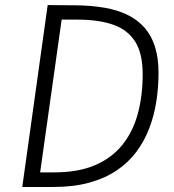

<svg xmlns="http://www.w3.org/2000/svg" viewBox="-20 -743 690 763"><path d="M68.5 0 169.5 -723Q171.5 -723 204.2 -722.5Q237 -722 276.5 -722Q342.5 -721.5 395.5 -712.2Q448.5 -703 488.5 -683Q528.5 -663 555.5 -631.8Q582.5 -600.5 596.2 -556.2Q610 -512 610 -453.5Q610 -395.5 601.2 -339.5Q592.5 -283.5 573 -232.8Q553.5 -182 521.8 -139.5Q490 -97 443.8 -65.8Q397.5 -34.5 335 -17.2Q272.5 0 192 0ZM139.5 -58H195.5Q291.5 -58 358.5 -87Q425.5 -116 467.2 -168.5Q509 -221 528 -292.2Q547 -363.5 547 -448Q547 -531 516.8 -578.2Q486.5 -625.5 428.8 -645.2Q371 -665 289 -665H225Z"/></svg>

Font: Public Sans Thin ExtraLight
Style: Italic
Weight: 250
Italic angle: -8°
Version: Version 2.001